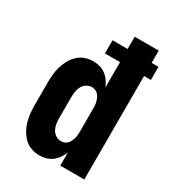

<svg xmlns="http://www.w3.org/2000/svg" viewBox="-180 -838 859 948"><g transform="rotate(30 250.0 -363.5)"><path d="M191 8Q167 8 144.5 0Q122 -8 105 -24.5Q88 -41 76.5 -62Q65 -83 58.5 -106Q52 -129 50 -152.5Q48 -176 48 -200V-320Q48 -344 50 -367.5Q52 -391 58.5 -414Q65 -437 76.5 -458Q88 -479 105 -495.5Q122 -512 144.5 -520Q167 -528 191 -528Q210 -528 228.5 -523Q247 -518 262.5 -506.5Q278 -495 289 -479Q300 -463 307 -446V-590H221V-665H307V-735H444V-665H483V-590H444V0H307V-74Q300 -57 289 -41Q278 -25 262.5 -13.5Q247 -2 228.5 3Q210 8 191 8ZM249 -106Q260 -106 269.5 -110Q279 -114 286 -122Q293 -130 297 -139.5Q301 -149 303.5 -159Q306 -169 306.5 -179.5Q307 -190 307 -200V-320Q307 -330 306.5 -340.5Q306 -351 303.5 -361Q301 -371 297 -380.5Q293 -390 286 -398Q279 -406 269 -410Q259 -414 249 -414Q233 -414 219 -405Q205 -396 197.5 -382Q190 -368 187.5 -352Q185 -336 185 -320V-200Q185 -184 187.5 -168Q190 -152 197.5 -138Q205 -124 219 -115Q233 -106 249 -106Z"/></g></svg>

Font: Iosevka SS18 Heavy
Style: Regular
Weight: 900
Monospace: yes
Designer: Belleve Invis
Foundry: Belleve Invis
Version: Version 25.1.1; ttfautohint (v1.8.4)